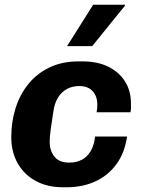

<svg xmlns="http://www.w3.org/2000/svg" viewBox="-20 -780 602 810"><path d="M244.5 10Q180 10 131 -16.5Q82 -43 54.8 -90.8Q27.5 -138.5 27.5 -202Q27.5 -265.5 45.5 -323Q63.5 -380.5 99.2 -425Q135 -469.5 188.2 -495.2Q241.5 -521 311.5 -521H329Q391 -521 436.5 -498.8Q482 -476.5 507.5 -436.2Q533 -396 532.5 -341Q532.5 -333 532.5 -324.2Q532.5 -315.5 530.5 -306.5H387.5Q389 -314.5 389.8 -322.8Q390.5 -331 390.5 -339Q390.5 -374 370.8 -395.5Q351 -417 314.5 -417Q284.5 -417 261.8 -404.2Q239 -391.5 225 -368.8Q211 -346 206 -315Q199 -271 194.2 -235.8Q189.5 -200.5 189.5 -182Q189.5 -145.5 209.2 -119.8Q229 -94 272 -94Q302 -94 324.8 -105.8Q347.5 -117.5 362.2 -142Q377 -166.5 381 -204H516Q506 -134.5 470.8 -86.8Q435.5 -39 381.8 -14.5Q328 10 262 10ZM263 -585.5 373 -760H507L508 -757L369 -585.5Z"/></svg>

Font: Chivo Medium
Style: Italic
Weight: 500
Italic angle: -8.05°
Designer: Hector Gatti
Foundry: Omnibus-Type
Version: Version 2.002